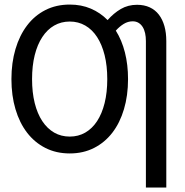

<svg xmlns="http://www.w3.org/2000/svg" viewBox="-20 -669 813 845"><path d="M711.9 156.2H622.1V-488.3Q622.1 -506.8 618.7 -522.7Q615.2 -538.6 607.9 -550.3Q600.6 -562 589.6 -568.6Q578.6 -575.2 564 -575.2Q543.5 -575.2 524.9 -564Q506.3 -552.7 489.7 -534.2Q516.1 -492.2 529.8 -438.2Q543.5 -384.3 543.5 -320.8Q543.5 -248.5 525.6 -188.5Q507.8 -128.4 474.6 -85.2Q441.4 -42 393.8 -17.8Q346.2 6.3 287.1 6.3Q227.5 6.3 179.9 -17.8Q132.3 -42 99.1 -85.2Q65.9 -128.4 48.1 -188.5Q30.3 -248.5 30.3 -320.8Q30.3 -392.6 48.1 -452.9Q65.9 -513.2 99.1 -556.9Q132.3 -600.6 179.9 -624.8Q227.5 -648.9 287.1 -648.9Q337.9 -648.9 379.6 -631.1Q421.4 -613.3 453.6 -580.6Q480 -610.8 511.7 -629.4Q543.5 -647.9 583 -647.9Q614.7 -647.9 638.9 -636.7Q663.1 -625.5 679.2 -604.5Q695.3 -583.5 703.6 -554.2Q711.9 -524.9 711.9 -488.3ZM287.1 -67.9Q324.7 -67.9 355.2 -85.4Q385.7 -103 407.2 -135.7Q428.7 -168.5 440.4 -215.3Q452.1 -262.2 452.1 -320.8Q452.1 -379.4 440.4 -426.3Q428.7 -473.1 407.2 -506.1Q385.7 -539.1 355.2 -556.6Q324.7 -574.2 287.1 -574.2Q249 -574.2 218.5 -556.6Q188 -539.1 166.3 -506.1Q144.5 -473.1 132.8 -426.3Q121.1 -379.4 121.1 -320.8Q121.1 -262.2 132.8 -215.3Q144.5 -168.5 166.3 -135.7Q188 -103 218.5 -85.4Q249 -67.9 287.1 -67.9Z"/></svg>

Font: Carlito
Style: Regular
Weight: 400
Designer: Lukasz Dziedzic
Foundry: tyPoland Lukasz Dziedzic
Version: Version 1.104